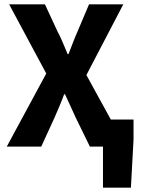

<svg xmlns="http://www.w3.org/2000/svg" viewBox="-20 -672 645 880"><path d="M452 188V0H419V-124H592V-32L580 188ZM11 0 192 -335 22 -652H186L243 -529Q255 -507 266 -481Q277 -455 290 -424H294Q306 -455 316 -481Q326 -507 336 -529L388 -652H545L376 -328L556 0H392L327 -133Q315 -159 303.5 -184.5Q292 -210 278 -240H274Q263 -210 252 -184.5Q241 -159 230 -133L169 0Z"/></svg>

Font: Source Sans 3
Style: Bold
Weight: 700
Designer: Paul D. Hunt
Foundry: Adobe
Version: Version 3.052;hotconv 1.1.0;makeotfexe 2.6.0